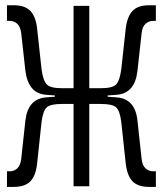

<svg xmlns="http://www.w3.org/2000/svg" viewBox="-20 -716 626 738"><path d="M6.8 2.4V-57.6H18.1Q33.7 -57.6 45.9 -68.4Q58.1 -79.1 61.5 -104.5L77.6 -252.9Q87.4 -336.9 158.2 -341.8L190.9 -344.2V-349.1L158.2 -351.6Q122.1 -354 102.5 -377.7Q83 -401.4 77.6 -443.4L61.5 -588.9Q58.1 -614.3 45.9 -625Q33.7 -635.7 18.1 -635.7H6.8V-695.8H33.2Q76.2 -695.8 97.2 -673.6Q118.2 -651.4 123 -603L139.6 -450.7Q145.5 -406.2 159.7 -391.6Q173.8 -377 216.8 -377H262.7V-693.4H323.2V-377H369.1Q412.6 -377 426.5 -391.6Q440.4 -406.2 446.3 -450.7L462.9 -603Q468.3 -651.4 489 -673.6Q509.8 -695.8 552.7 -695.8H579.1V-635.7H567.9Q552.7 -635.7 540 -625Q527.3 -614.3 524.4 -588.9L508.3 -443.4Q498.5 -356.4 427.7 -351.6L393.6 -349.1V-344.2L427.7 -341.8Q499.5 -336.9 508.3 -252.9L524.4 -104.5Q527.3 -79.1 540 -68.4Q552.7 -57.6 567.9 -57.6H579.1V2.4H552.7Q509.8 2.4 489 -19.5Q468.3 -41.5 462.9 -90.3L446.3 -246.1Q440.9 -289.6 426.8 -303Q412.6 -316.4 369.1 -316.4H323.2V0H262.7V-316.4H216.8Q173.8 -316.4 159.4 -303Q145 -289.6 139.6 -246.1L123 -90.3Q118.2 -41.5 97.2 -19.5Q76.2 2.4 33.2 2.4Z"/></svg>

Font: Cascadia Mono PL Light
Style: Regular
Weight: 300
Monospace: yes
Designer: Aaron Bell
Foundry: Saja Typeworks
Version: Version 2404.023; ttfautohint (v1.8.4)